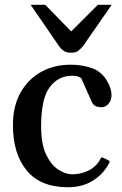

<svg xmlns="http://www.w3.org/2000/svg" viewBox="-20 -764 509 798"><path d="M262.2 14.2Q147.9 14.2 90.8 -55.7Q33.7 -125.5 33.7 -243.2Q33.7 -322.8 65.2 -378.9Q96.7 -435.1 150.9 -465.1Q205.1 -495.1 273.4 -495.1Q321.8 -495.1 362.3 -480.7Q402.8 -466.3 425.3 -426.8Q435.1 -410.2 439.2 -395.8Q443.4 -381.3 443.4 -369.6Q443.4 -352.5 437 -341.3Q430.7 -330.1 421.1 -324.2Q411.6 -318.4 402.3 -318.4Q387.2 -318.4 377 -323.2Q366.7 -328.1 360.4 -342.8L317.4 -439.5Q316.9 -439.9 307.4 -444.6Q297.9 -449.2 278.8 -449.2Q222.7 -449.2 186.8 -401.9Q150.9 -354.5 150.9 -239.3Q150.9 -165 171.9 -121.3Q192.9 -77.6 222.9 -58.6Q252.9 -39.6 279.3 -39.6Q316.9 -39.6 348.4 -55.4Q379.9 -71.3 396.5 -101.6Q397.9 -104.5 399.9 -107.9Q401.9 -111.3 406.2 -109.4L430.2 -98.1Q435.5 -95.7 435.5 -91.8Q435.5 -89.8 434.6 -87.9Q433.6 -85.9 432.6 -84.5Q410.6 -41.5 366.9 -13.7Q323.2 14.2 262.2 14.2ZM275.4 -544.9Q256.8 -544.9 245.8 -552Q234.9 -559.1 227.1 -569.8L107.4 -744.1H168L275.9 -633.3L386.7 -744.1H444.3L323.2 -569.8Q315.4 -561 305.2 -553Q294.9 -544.9 275.4 -544.9Z"/></svg>

Font: Gelasio Medium
Style: Regular
Weight: 500
Designer: Eben Sorkin
Foundry: Eben Sorkin
Version: Version 1.008